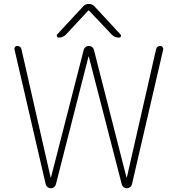

<svg xmlns="http://www.w3.org/2000/svg" viewBox="-20 -992 912 991"><path d="M601.6 -814.5Q606.4 -809.6 603.5 -803.7Q600.6 -797.9 593.8 -797.9Q571.3 -797.9 555.7 -814.5L440.4 -936.5Q437.5 -939.5 434.6 -936.5L321.3 -814.5Q305.7 -797.9 283.2 -797.9Q276.4 -797.9 273.9 -804.2Q271.5 -810.5 275.4 -814.5L409.2 -959Q420.9 -971.7 438.5 -971.7Q456.1 -971.7 467.8 -959ZM632.8 -76.2Q632.8 -76.2 633.8 -76.2Q634.8 -76.2 634.8 -76.2L785.2 -736.3Q789.1 -754.9 807.6 -754.9Q814.5 -754.9 818.8 -749.5Q823.2 -744.1 822.3 -736.3L661.1 -41Q659.2 -32.2 651.9 -26.4Q644.5 -20.5 634.8 -20.5Q625 -20.5 617.7 -26.4Q610.4 -32.2 608.4 -41L438.5 -699.2Q438.5 -700.2 437.5 -700.2Q436.5 -700.2 436.5 -699.2L268.6 -41Q266.6 -32.2 259.3 -26.4Q252 -20.5 242.2 -20.5Q232.4 -20.5 225.1 -26.4Q217.8 -32.2 215.8 -41L54.7 -737.3Q53.7 -744.1 57.6 -749.5Q61.5 -754.9 68.4 -754.9Q86.9 -754.9 90.8 -737.3L241.2 -76.2Q241.2 -76.2 242.2 -76.2Q243.2 -76.2 243.2 -76.2L412.1 -734.4Q414.1 -743.2 421.4 -749Q428.7 -754.9 438.5 -754.9Q448.2 -754.9 455.6 -749Q462.9 -743.2 464.8 -734.4Z"/></svg>

Font: Gen Jyuu Gothic ExtraLight
Style: Regular
Weight: 100
Designer: [Source Han Sans]
Ryoko NISHIZUKA  (kana & ideographs); Paul D. Hunt (Latin, Greek & Cyrillic); Wenlong ZHANG  (bopomofo
Version: Version 1.002.20150607